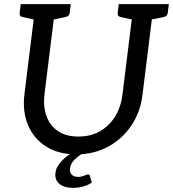

<svg xmlns="http://www.w3.org/2000/svg" viewBox="-20 -737 836 928"><path d="M349 9Q262 9 202.5 -29Q143 -67 115.5 -132.5Q88 -198 98 -281L152 -717H249L195 -282Q188 -223 204.5 -176.5Q221 -130 260 -103.5Q299 -77 359 -77Q419 -77 464 -103Q509 -129 537 -175Q565 -221 572 -281L626 -717H723L669 -281Q659 -196 615 -130.5Q571 -65 502.5 -28Q434 9 349 9ZM182 -717 161 -639 88 -655Q80 -657 77 -662Q74 -667 75 -676L80 -717ZM322 -717 317 -676Q316 -667 311.5 -662Q307 -657 298 -655L221 -639L220 -717ZM656 -717 635 -639 562 -655Q554 -657 551 -662Q548 -667 549 -676L554 -717ZM796 -717 791 -676Q790 -667 785.5 -662Q781 -657 772 -655L695 -639L694 -717ZM406 106Q413 106 414 112L424 145Q408 157 383.5 164Q359 171 334 171Q290 171 267 151.5Q244 132 248 99Q250 78 264 58.5Q278 39 298.5 22Q319 5 342 -7L387 0Q365 12 343.5 31.5Q322 51 318 77Q316 96 326.5 107Q337 118 358 118Q368 118 378 115Q388 112 395.5 109Q403 106 406 106Z"/></svg>

Font: Aleo
Style: Italic
Weight: 400
Italic angle: -7°
Designer: Alessio Laiso
Foundry: Alessio Laiso
Version: Version 2.001;gftools[0.9.29]